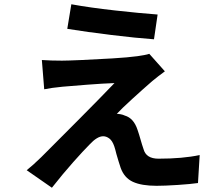

<svg xmlns="http://www.w3.org/2000/svg" viewBox="-20 -827 1040 899"><path d="M314 -807Q402 -791 519 -778Q636 -765 718 -759L701 -643Q618 -649 503 -663Q388 -677 295 -692ZM752 -493Q719 -469 695 -449Q692 -446 688 -443Q651 -411 599.5 -364Q548 -317 527 -294Q534 -294 545 -292Q556 -290 564 -286Q606 -274 624 -219Q631 -199 638 -174Q645 -149 652 -129Q664 -84 722 -84Q835 -84 915 -101L907 30Q873 35 812 39Q751 43 713 43Q643 43 602.5 24.5Q562 6 545 -41Q535 -71 525 -106Q520 -127 515 -142Q506 -168 492 -178.5Q478 -189 463 -189Q435 -189 399 -150Q371 -122 323 -68Q275 -14 223 52L105 -30Q133 -52 173 -91Q182 -100 196 -114Q256 -174 353 -271.5Q450 -369 516 -438Q461 -436 390 -430.5Q319 -425 273 -421Q221 -416 187 -409L176 -546Q218 -543 270 -543Q294 -543 363 -546Q432 -549 506 -553.5Q580 -558 624 -564Q638 -566 654.5 -569Q671 -572 679 -575Z"/></svg>

Font: Source Han Sans CN Bold
Style: Bold
Weight: 700
Designer: Ryoko NISHIZUKA 西塚涼子 (kana & ideographs); Paul D. Hunt (Latin, Greek & Cyrillic); Wenlong ZHANG 张文龙 (bopomofo); Sandoll 
Foundry: Adobe Systems Incorporated
Version: Version 1.00;May 30, 2023;FontCreator 11.5.0.2422 32-bit